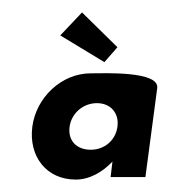

<svg xmlns="http://www.w3.org/2000/svg" viewBox="-20 -285 273 309"><path d="M92 -81C95 -103 114 -119 136 -119C158 -119 172 -103 169 -81C166 -59 148 -44 126 -44C103 -44 89 -59 92 -81ZM233 -143C237 -171 148 -167 126 -167C79 -167 38 -128 32 -81C26 -34 54 4 102 4C125 4 146 -9 161 -25L158 0H214ZM112 -265 77 -228 148 -185 169 -209Z"/></svg>

Font: Hussar Tani
Style: DwaKurs
Weight: 700
Foundry: Cannot Into Space Fonts
Version: Version 0.92